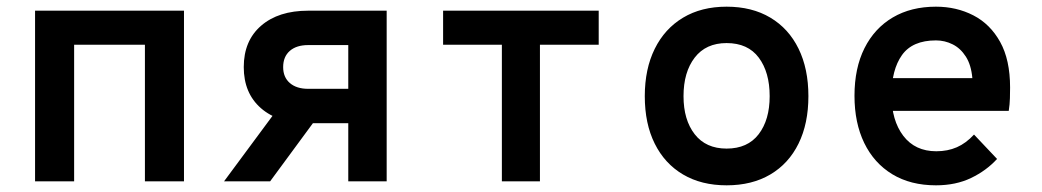

<svg xmlns="http://www.w3.org/2000/svg" viewBox="-20 -543 3120 575"><path d="M85 0V-511H531V0H414V-409H202V0Z M1023 0V-174H903Q813 -174 761.5 -219Q710 -264 710 -342.2Q710 -421 762 -466Q814 -511 903 -511H1138V0ZM651 0 822 -231H959L789 0ZM903 -277H1023V-408H903Q867.8 -408 847.9 -390.6Q828 -373.2 828 -342Q828 -311.6 848.1 -294.3Q868.1 -277 903 -277Z M1483 0V-409H1307V-511H1773V-409H1597V0Z M2156 12Q2080.5 12 2025.5 -20.5Q1970.5 -53 1940.8 -112.8Q1911 -172.5 1911 -255Q1911 -336.5 1940.8 -396.8Q1970.5 -457 2025.5 -490Q2080.5 -523 2156 -523Q2232 -523 2287 -490.2Q2342 -457.5 2371.5 -397.2Q2401 -337 2401 -255Q2401 -173 2371.5 -113Q2342 -53 2287 -20.5Q2232 12 2156 12ZM2156 -98Q2219 -98 2252 -141Q2285 -184 2285 -255Q2285 -326.5 2252.5 -370.2Q2220 -414 2156 -414Q2094 -414 2060.5 -370.5Q2027 -327 2027 -255Q2027 -184 2060.5 -141Q2094 -98 2156 -98Z M2783 12Q2707 12 2652.2 -21.2Q2597.5 -54.5 2568.2 -114.8Q2539 -175 2539 -256Q2539 -339 2569 -398.8Q2599 -458.5 2653.8 -490.8Q2708.5 -523 2783 -523Q2844.5 -523 2895 -497Q2945.5 -471 2975.2 -417.5Q3005 -364 3005 -281Q3005 -267.5 3004.5 -249Q3004 -230.5 3001 -211H2627V-309H2892Q2888.5 -348.5 2872.5 -373.5Q2856.5 -398.5 2833 -410.2Q2809.5 -422 2783 -422Q2712.5 -422 2681.2 -378Q2650 -334 2650 -258Q2650 -182.5 2685.2 -136.2Q2720.5 -90 2784 -90Q2818 -90 2845.5 -102Q2873 -114 2897 -140L2966 -67Q2934 -32 2888.2 -10Q2842.5 12 2783 12Z"/></svg>

Font: Overpass Mono Light
Style: Regular
Weight: 300
Monospace: yes
Designer: Delve Withrington, Dave Bailey
Foundry: Delve Fonts LLC
Version: Version 4.000